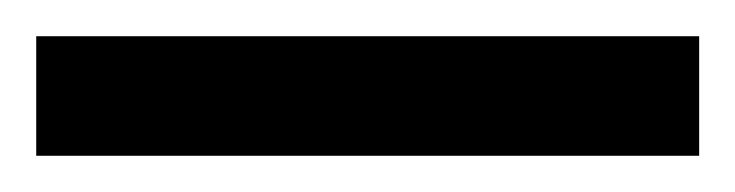

<svg xmlns="http://www.w3.org/2000/svg" viewBox="-22 70 406 106"><path d="M-2 156V90H364V156Z"/></svg>

Font: Noto Sans Malayalam ExtraCondensed SemiBold
Style: Regular
Weight: 600
Width: 2
Designer: Jelle Bosma - Monotype Design Team
Foundry: Monotype Imaging Inc.
Version: Version 2.104; ttfautohint (v1.8.4.7-5d5b)